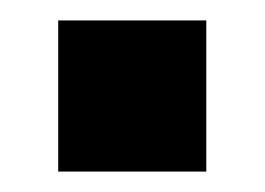

<svg xmlns="http://www.w3.org/2000/svg" viewBox="-20 -168 259 188"><path d="M37 0V-148H182V0Z"/></svg>

Font: Teko SemiBold
Style: Regular
Weight: 600
Designer: Manushi Parikh, Jonny Pinhorn
Foundry: Indian Type Foundry
Version: Version 1.106;PS 1.0;hotconv 1.0.78;makeotf.lib2.5.61930; tt